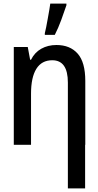

<svg xmlns="http://www.w3.org/2000/svg" viewBox="-20 -798 540 1058"><path d="M56 0V-539H133L146 -469H151Q171 -509 207.5 -529.5Q244 -550 291 -550Q366 -550 408 -502.5Q450 -455 450 -352V0H449V240H354V-105V-343Q354 -466 268 -466Q210 -466 180.5 -419Q151 -372 151 -282V0ZM227 -615Q230 -626 234.5 -648.5Q239 -671 243.5 -697Q248 -723 252 -745Q256 -767 257 -778H346V-769Q334 -733 317.5 -688Q301 -643 282 -606H227Z"/></svg>

Font: Noto Sans Mono ExtraCondensed Medium
Style: Regular
Weight: 500
Width: 2
Designer: Monotype Design Team
Foundry: Monotype Imaging Inc.
Version: Version 2.014